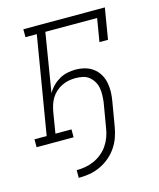

<svg xmlns="http://www.w3.org/2000/svg" viewBox="-108 -607 716 867"><g transform="rotate(-15 250.0 -173.5)"><path d="M152 183V147Q172 147 192.5 143.5Q213 140 232.5 131.5Q252 123 269.5 109Q287 95 299 77.5Q311 60 318.5 40Q326 20 329 0L349 -118Q351 -135 351.5 -152Q352 -169 349 -185Q346 -201 337.5 -215Q329 -229 316.5 -239Q304 -249 287.5 -252.5Q271 -256 254 -256Q254 -256 254 -256Q254 -256 254 -256Q238 -256 222 -253Q206 -250 190.5 -242.5Q175 -235 162 -223.5Q149 -212 140 -197.5Q131 -183 126 -167Q121 -151 118 -135L102 -37H177V0H4V-37H61L137 -493H84V-530H465L441 -385H401L419 -493H177L132 -218Q142 -236 156.5 -250.5Q171 -265 188.5 -275Q206 -285 225.5 -289Q245 -293 263 -293Q286 -293 307 -287.5Q328 -282 345 -269.5Q362 -257 373 -239Q384 -221 388.5 -200Q393 -179 392.5 -156.5Q392 -134 388 -112L369 0Q365 25 356.5 49.5Q348 74 333 96Q318 118 297 135.5Q276 153 251.5 164Q227 175 202 179Q177 183 152 183Z"/></g></svg>

Font: Iosevka Curly Slab XLtObl
Style: Regular
Weight: 200
Italic angle: -9°
Monospace: yes
Designer: Belleve Invis
Foundry: Belleve Invis
Version: Version 11.1.0; ttfautohint (v1.8.3)